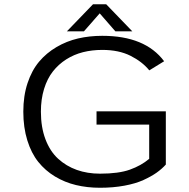

<svg xmlns="http://www.w3.org/2000/svg" viewBox="-20 -875 890 906"><path d="M604.5 -727H524.5L450.5 -812L376 -727H295.5L419 -855H481ZM762.5 -349.5V-98.5Q744 -78 719 -60.2Q694 -42.5 656.8 -25.5Q619.5 -8.5 566.8 1.2Q514 11 452 11Q391.5 11 338.5 -1.8Q285.5 -14.5 239.5 -42.2Q193.5 -70 160.5 -111.2Q127.5 -152.5 108.8 -213Q90 -273.5 90 -348Q90 -422.5 110 -482.8Q130 -543 164.5 -584Q199 -625 246.8 -653Q294.5 -681 348.2 -693.5Q402 -706 462.5 -706Q665 -706 754.5 -586L684.5 -543Q651 -584 595.8 -611.8Q540.5 -639.5 462.5 -639.5Q414.5 -639.5 371.8 -628.8Q329 -618 292.5 -594.8Q256 -571.5 229.5 -537.8Q203 -504 188 -455.5Q173 -407 173 -348Q173 -274.5 194.5 -217.8Q216 -161 254.2 -126Q292.5 -91 342.5 -73.2Q392.5 -55.5 452 -55.5Q540 -55.5 593 -74.5Q646 -93.5 684 -125.5V-287H435.5V-349.5Z"/></svg>

Font: League Mono Wide Light
Style: Regular
Weight: 300
Width: 8
Designer: Tyler Finck
Foundry: The League of Moveable Type / Tyler Finck
Version: Version 2.210